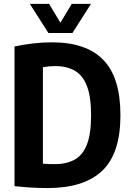

<svg xmlns="http://www.w3.org/2000/svg" viewBox="-20 -969 680 998"><path d="M227.5 8.5Q143.5 8.5 55.5 -1.5V-727.5Q100.5 -737 149.8 -743Q199 -749 250.5 -749Q428.5 -749 517.2 -657.5Q606 -566 606 -370Q606 -171.5 511.5 -81.5Q417 8.5 227.5 8.5ZM265.5 -116Q326.5 -116 368.5 -139.5Q410.5 -163 432 -218.5Q453.5 -274 453.5 -370Q453.5 -465.5 432 -521.5Q410.5 -577.5 368.8 -601.5Q327 -625.5 266.5 -625.5Q234 -625.5 203 -619.5V-118Q222 -116.5 237.5 -116.2Q253 -116 265.5 -116ZM231.5 -797.5 135 -949H235L294 -851L353 -949H453L356.5 -797.5Z"/></svg>

Font: Encode Sans Condensed Condensed
Style: Bold
Weight: 700
Width: 3
Designer: Multiple Designers
Foundry: Impallari Type
Version: Version 3.000; ttfautohint (v1.8.3) -l 8 -r 50 -G 200 -x 14 